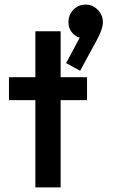

<svg xmlns="http://www.w3.org/2000/svg" viewBox="-20 -816 523 836"><path d="M134 0V-380H19V-480H134V-680H244V-480H359V-380H244V0ZM329 -508 268 -541 327 -652Q308 -657 293 -675Q278 -693 278 -719Q278 -751 299.5 -773.5Q321 -796 353 -796Q383 -796 405.5 -773.5Q428 -751 428 -719Q428 -706 422.5 -688.5Q417 -671 403 -644Z"/></svg>

Font: Outfit Medium
Style: Regular
Weight: 500
Designer: Rodrigo Fuenzalida
Foundry: fragTYPE
Version: Version 1.100; ttfautohint (v1.8.4.7-5d5b);gftools[0.9.27]